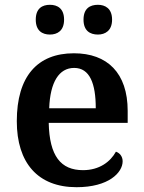

<svg xmlns="http://www.w3.org/2000/svg" viewBox="-20 -770 598 800"><path d="M388 -626C418 -626 447 -642 447 -688C447 -735 418 -750 388 -750C355 -750 328 -735 328 -688C328 -642 355 -626 388 -626ZM188 -626C219 -626 247 -642 247 -688C247 -735 219 -750 188 -750C156 -750 129 -735 129 -688C129 -642 156 -626 188 -626ZM299 10C433 10 491 -51 491 -98C491 -119 478 -133 463 -138C440 -96 394 -61 326 -61C233 -61 186 -120 183 -258H512V-308C512 -466 427 -548 288 -548C136 -548 50 -452 50 -265C50 -91 138 10 299 10ZM379 -319H185C189 -428 226 -487 289 -487C354 -487 379 -422 379 -319Z"/></svg>

Font: Noto Serif Ethiopic SemiBold
Style: Regular
Weight: 600
Designer: Monotype Design Team
Foundry: Monotype Imaging Inc.
Version: Version 2.102